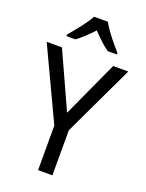

<svg xmlns="http://www.w3.org/2000/svg" viewBox="-172 -1027 846 1110"><g transform="rotate(20 251.0 -472.0)"><path d="M293 -944H208C184 -899 133 -837 96 -794V-784H151C182 -806 216 -839 250 -875C284 -839 318 -806 350 -784H406V-794C370 -834 316 -899 293 -944ZM251 -369 94 -714H0L207 -274V0H295V-277L502 -714H409Z"/></g></svg>

Font: Noto Sans Arabic SemCond
Style: Regular
Weight: 400
Width: 4
Designer: Monotype Design Team, Nadine Chahine, Nizar Qandah and Khaled Hosny
Foundry: Monotype Imaging Inc.
Version: Version 2.012